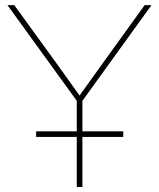

<svg xmlns="http://www.w3.org/2000/svg" viewBox="-20 -748 636 768"><path d="M287.1 0V-344.7L9.8 -727.5H37.1L213.4 -484.4Q234.9 -454.6 256.1 -424.8Q277.3 -395 298.3 -365.7Q319.3 -395 340.6 -424.8Q361.8 -454.6 383.3 -484.4L558.6 -727.5H585.9L309.6 -344.7V0ZM124.5 -200.2V-222.7H473.1V-200.2Z"/></svg>

Font: Inter Display Thin
Style: Regular
Weight: 100
Designer: Rasmus Andersson
Foundry: rsms
Version: Version 4.000;git-a52131595